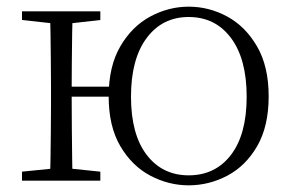

<svg xmlns="http://www.w3.org/2000/svg" viewBox="-20 -542 877 576"><path d="M46 0V-27L155 -38H175L281 -27V0ZM46 -482V-508H281V-482L175 -470H155ZM130 0Q131 -24 131.5 -64.5Q132 -105 132.5 -148.5Q133 -192 133 -226V-283Q133 -316 132.5 -359.5Q132 -403 131.5 -443.5Q131 -484 130 -508H198Q197 -484 196.5 -443.5Q196 -403 195.5 -358Q195 -313 195 -277V-256Q195 -207 195.5 -157Q196 -107 196.5 -65.5Q197 -24 198 0ZM163 -252V-282H347V-252ZM546 14Q486 14 431 -15Q376 -44 341 -103.5Q306 -163 306 -253Q306 -343 341 -403Q376 -463 431 -492.5Q486 -522 546 -522Q607 -522 661.5 -492.5Q716 -463 751 -403Q786 -343 786 -253Q786 -163 751.5 -103.5Q717 -44 662 -15Q607 14 546 14ZM546 -16Q626 -16 673 -77.5Q720 -139 720 -252Q720 -365 673 -428Q626 -491 546 -491Q467 -491 420 -428Q373 -365 373 -252Q373 -139 420 -77.5Q467 -16 546 -16Z"/></svg>

Font: Noto Serif SC
Style: Regular
Weight: 200
Designer: Ryoko NISHIZUKA 西塚涼子 (kana & ideographs); Frank Grießhammer (Latin, Greek & Cyrillic); Wenlong ZHANG 张文龙 (bopomofo); San
Foundry: Adobe
Version: Version 2.001;hotconv 1.1.0;makeotfexe 2.6.0